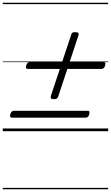

<svg xmlns="http://www.w3.org/2000/svg" viewBox="-20 -950 803 1390"><path d="M372 -232Q355 -232 350 -237.5Q345 -243 348 -255L495 -697Q498 -710 504.5 -713.5Q511 -717 524 -717Q541 -717 546.5 -712Q552 -707 548 -694L402 -253Q398 -242 392 -237Q386 -232 372 -232ZM67 -98Q57 -98 54 -104Q51 -110 55 -124Q62 -148 82 -148H614Q625 -148 627 -141.5Q629 -135 626 -122Q619 -98 600 -98ZM182 -451Q172 -451 169 -457Q166 -463 170 -477Q177 -501 197 -501H729Q740 -501 742 -494.5Q744 -488 741 -475Q734 -451 715 -451ZM0 410H763V420H0ZM0 -20H763V0H0ZM0 -505H763V-500H0ZM0 -930H763V-920H0Z"/></svg>

Font: Playwrite DE LA Guides
Style: Regular
Weight: 400
Designer: Veronika Burian, José Scaglione
Foundry: TypeTogether
Version: Version 1.003